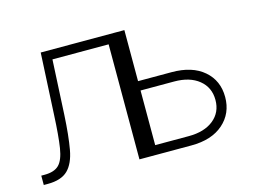

<svg xmlns="http://www.w3.org/2000/svg" viewBox="-79 -680 1079 814"><g transform="rotate(-15 460.0 -273.0)"><path d="M21 0V-41H35.6Q78.1 -41 98.9 -61.5Q119.6 -82 127.7 -133.1Q135.7 -184.1 140.1 -276.4L153.8 -545.9H483.4V0H440.9V-504.9H194.3L182.1 -265.1Q177.2 -174.3 166.7 -115.7Q156.2 -57.1 127.2 -28.6Q98.1 0 38.6 0ZM521 -321.8H668.5Q758.3 -321.8 809.3 -277.8Q860.4 -233.9 860.4 -161.6Q860.4 -89.8 809.3 -44.9Q758.3 0 668.5 0H478.5V-545.9H521ZM521 -280.8V-41H668.5Q736.8 -41 777.1 -73.2Q817.4 -105.5 817.4 -160.2Q817.4 -215.3 777.1 -248Q736.8 -280.8 668.5 -280.8Z"/></g></svg>

Font: Inter Extra Light
Style: Regular
Weight: 200
Designer: Rasmus Andersson
Foundry: rsms
Version: Version 4.000;git-3c8e0fc